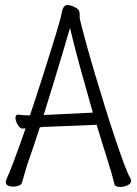

<svg xmlns="http://www.w3.org/2000/svg" viewBox="-20 -730 540 757"><path d="M164 -230Q157 -230 150.5 -229.5Q144 -229 137 -228Q126 -193 115 -161Q104 -129 94 -100Q88 -84 80 -56Q72 -28 67 -11Q66 -3 55 1.5Q44 6 32 6Q21 6 12 2Q3 -2 3 -12Q3 -18 5 -22Q18 -51 32 -88Q46 -125 59 -161.5Q72 -198 81 -224Q77 -224 74.5 -223.5Q72 -223 70 -223H69Q59 -223 50 -238Q41 -253 41 -265Q41 -278 51 -278H53Q71 -275 98 -275Q121 -343 143.5 -413.5Q166 -484 185.5 -546.5Q205 -609 217 -652Q220 -662 223.5 -680.5Q227 -699 234 -705Q237 -710 246 -710Q259 -710 275.5 -701.5Q292 -693 293 -683Q294 -681 294 -678Q294 -675 294 -673V-662Q294 -657 302 -625.5Q310 -594 324 -543.5Q338 -493 356 -433Q374 -373 393.5 -310Q413 -247 432 -190Q451 -133 467 -89.5Q483 -46 495 -25Q497 -19 497 -17Q497 -6 483 0.5Q469 7 454 7Q446 7 439 4.5Q432 2 431 -4Q427 -22 418.5 -51.5Q410 -81 404 -99Q394 -131 383 -166Q372 -201 361 -238ZM346 -286Q319 -380 294.5 -469.5Q270 -559 256 -620Q243 -575 226 -518Q209 -461 190 -399Q171 -337 152 -276Q155 -277 163 -277Z"/></svg>

Font: Moon Stars Kai T HW Light
Style: Regular
Weight: 300
Designer: GuiWonder
Version: Version 1.101